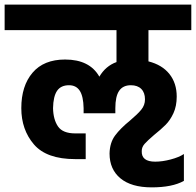

<svg xmlns="http://www.w3.org/2000/svg" viewBox="-30 -687 846 829"><path d="M611 -557V-422Q670 -407 701.5 -367.5Q733 -328 733 -270Q733 -229 719 -198.5Q705 -168 685 -148Q665 -128 635 -104Q607 -80 594.5 -66Q582 -52 582 -35Q580 11 640 11Q671 11 707 1.5Q743 -8 764 -22V94Q714 122 625 122Q537 122 490 83Q443 44 443 -24Q444 -71 467 -102Q490 -133 532 -167Q564 -194 580 -213.5Q596 -233 596 -258Q596 -287 580 -303Q564 -319 535 -319Q501 -319 484.5 -295Q468 -271 468 -220V-198H331V-220Q330 -271 314.5 -295Q299 -319 268 -319Q233 -319 216.5 -295Q200 -271 199 -220Q200 -171 220.5 -141Q241 -111 295 -111H340V0H295Q171 0 116.5 -63.5Q62 -127 62 -220Q62 -316 110.5 -373Q159 -430 251 -430Q357 -430 399 -356Q426 -402 473 -419V-557H-10V-667H796V-557Z"/></svg>

Font: Biryani ExtraBold
Style: Regular
Weight: 800
Designer: Dan Reynolds and Mathieu Reguer
Foundry: Dan Reynolds and Mathieu Reguer
Version: Version 1.004; ttfautohint (v1.1) -l 5 -r 5 -G 72 -x 0 -D la